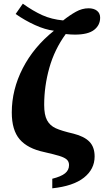

<svg xmlns="http://www.w3.org/2000/svg" viewBox="-20 -820 564 1043"><path d="M264 151Q312 139 333.5 121.5Q355 104 355 77Q355 58 343 47Q331 36 304 27.5Q277 19 220 6Q130 -13 87 -63Q44 -113 44 -209Q44 -333 103.5 -449Q163 -565 273 -653Q225 -659 170 -684Q115 -709 65 -744L104 -800Q160 -760 210 -737.5Q260 -715 323 -709Q358 -737 392 -756Q426 -775 461 -775Q490 -775 507 -761.5Q524 -748 524 -724Q524 -683 491 -657.5Q458 -632 387 -632Q364 -632 337 -635Q276 -551 248 -451.5Q220 -352 220 -250Q220 -196 235.5 -167Q251 -138 282.5 -123.5Q314 -109 379 -94Q438 -79 466 -50Q494 -21 494 30Q494 99 436 145Q378 191 264 203Z"/></svg>

Font: Noto Serif ExtraBold
Style: Regular
Weight: 800
Designer: Monotype Design Team
Foundry: Monotype Imaging Inc.
Version: Version 1.001